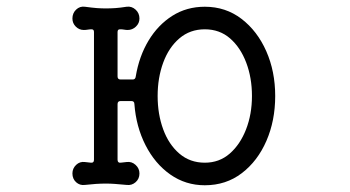

<svg xmlns="http://www.w3.org/2000/svg" viewBox="-20 -532 1040 570"><path d="M588 -512Q650 -512 697 -476Q744 -440 770.5 -380Q797 -320 797 -247Q797 -174 771 -114Q745 -54 698 -18Q651 18 588 18Q531 18 485.5 -14Q440 -46 412 -101Q384 -156 379 -223Q379 -232 370 -232H338Q329 -232 329 -223V-58Q329 -48 338 -49L356 -51Q371 -53 382.5 -42.5Q394 -32 394 -17Q394 -1 382.5 9Q371 19 356 17Q334 15 321 14Q308 13 294 13Q267 13 232 17Q217 19 206 9Q195 -1 195 -17Q195 -32 206 -42.5Q217 -53 232 -51L250 -49H252Q259 -49 259 -58V-437Q259 -445 252 -445Q246 -445 240.5 -444Q235 -443 229 -443Q215 -443 205 -453Q195 -463 195 -477Q195 -493 206 -503.5Q217 -514 232 -512Q254 -509 267.5 -508Q281 -507 294 -507Q309 -507 323 -508Q337 -509 356 -512Q371 -514 382.5 -503.5Q394 -493 394 -477Q394 -463 383.5 -453Q373 -443 359 -443Q354 -443 348.5 -444Q343 -445 338 -445H336Q329 -445 329 -437V-305Q329 -296 338 -296H374Q382 -296 383 -305Q393 -365 421 -411.5Q449 -458 491.5 -485Q534 -512 588 -512ZM588 -49Q631 -49 662 -76Q693 -103 710.5 -148Q728 -193 728 -247Q728 -301 711 -346Q694 -391 663 -418Q632 -445 588 -445Q544 -445 512.5 -418Q481 -391 464.5 -346Q448 -301 448 -247Q448 -193 464.5 -148Q481 -103 512.5 -76Q544 -49 588 -49Z"/></svg>

Font: Kiwi Maru
Style: Regular
Weight: 400
Designer: Hiroki-Chan
Version: Version 1.100